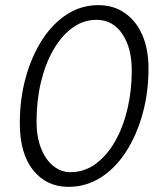

<svg xmlns="http://www.w3.org/2000/svg" viewBox="-20 -718 625 746"><path d="M57 -239Q57 -334 80 -417Q103 -500 144 -563.5Q185 -627 240.5 -662.5Q296 -698 362 -698Q421 -698 465 -667.5Q509 -637 533 -582Q557 -527 557 -451Q557 -360 534.5 -277.5Q512 -195 471 -130.5Q430 -66 372.5 -29Q315 8 246 8Q161 8 109 -56.5Q57 -121 57 -239ZM122 -246Q122 -185 140 -140.5Q158 -96 188 -72.5Q218 -49 253 -49Q308 -49 352 -81.5Q396 -114 427.5 -169.5Q459 -225 475.5 -296Q492 -367 492 -444Q492 -532 455 -586.5Q418 -641 355 -641Q304 -641 261.5 -610Q219 -579 187.5 -524.5Q156 -470 139 -398.5Q122 -327 122 -246Z"/></svg>

Font: Radio Canada Condensed Light
Style: Italic
Weight: 300
Width: 3
Italic angle: -12°
Designer: Charles Daoud, Etienne Aubert Bonn, Alexandre Saumier Demers, Jacques Le Bailly
Foundry: Radio-Canada
Version: Version 2.104; ttfautohint (v1.8.4.7-5d5b);gftools[0.9.28.de